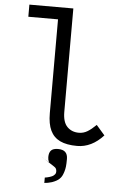

<svg xmlns="http://www.w3.org/2000/svg" viewBox="-66 -836 731 1127"><g transform="rotate(5 300.0 -272.5)"><path d="M235.5 -165.5V-718.5H60.5V-790H319.5V-180.5Q319.5 -120.5 346.2 -93.2Q373 -66 415 -66Q442 -66 465 -79.8Q488 -93.5 516 -121L566 -63.5Q497 12 411.5 12Q349.5 12 311 -6.5Q272.5 -25 254 -63.8Q235.5 -102.5 235.5 -165.5ZM288 198Q295 192.5 299 187.2Q303 182 303 172.5Q303 163 299.5 156Q296 149 286.5 143.5Q177 72 219 99.8Q261 127.5 255 117.8Q249 108 249 92Q249 65.5 261.2 52.5Q273.5 39.5 302 39.5Q331 39.5 345 53Q359 66.5 359 93.5Q359 121.5 357.2 137.5Q355.5 153.5 350.5 169.5Q345.5 185.5 340.2 195Q335 204.5 326.5 212.5Q313 226 283.5 236.5Q273 240 259.5 242.5Q246 245 239 245V213.5Q253.5 211.5 268.2 206.8Q283 202 288 198Z"/></g></svg>

Font: JuliaMono
Style: Regular
Weight: 400
Monospace: yes
Designer: cormullion
Foundry: corm
Version: Version 0.055; ttfautohint (v1.8.4)